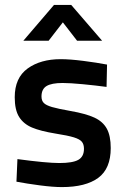

<svg xmlns="http://www.w3.org/2000/svg" viewBox="-20 -751 509 782"><path d="M47 -11 51 -103Q170 -87 222 -87Q276 -87 299 -100Q322 -113 322 -145Q322 -163 313.5 -173.5Q305 -184 281 -191.5Q257 -199 206 -207Q145 -217 110.5 -231.5Q76 -246 58 -274.5Q40 -303 40 -355Q40 -434 92.5 -472Q145 -510 227 -510Q265 -510 319.5 -503Q374 -496 416 -488L414 -397Q370 -403 317.5 -408Q265 -413 235 -413Q190 -413 169.5 -400.5Q149 -388 149 -358Q149 -341 158.5 -331.5Q168 -322 192 -315Q216 -308 267 -299Q330 -288 364.5 -272Q399 -256 415 -227Q431 -198 431 -148Q431 -64 380 -26.5Q329 11 232 11Q196 11 142.5 4Q89 -3 47 -11ZM200 -731H270L396 -585H294L236 -660L178 -585H75Z"/></svg>

Font: Cairo SemiBold
Style: Regular
Weight: 600
Designer: Mohamed Gaber, Accademia di Belle Arti di Urbino and others
Foundry: Kief Type Foundry, Accademia di Belle Arti di Urbino and others
Version: Version 3.011